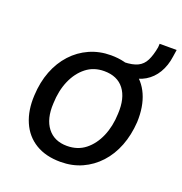

<svg xmlns="http://www.w3.org/2000/svg" viewBox="-118 -735 806 848"><g transform="rotate(20 285.0 -311.0)"><path d="M256 9Q187 9 139 -20Q91 -49 67.5 -103Q44 -157 48 -228Q51 -291 71 -342.5Q91 -394 125.5 -431.5Q160 -469 206 -489.5Q252 -510 306 -510Q375 -510 423 -481Q471 -452 494.5 -398.5Q518 -345 515 -272Q511 -210 491 -158.5Q471 -107 436.5 -69.5Q402 -32 356.5 -11.5Q311 9 256 9ZM259 -67Q309 -67 344.5 -95Q380 -123 400.5 -170.5Q421 -218 423 -278Q427 -352 395.5 -393Q364 -434 302 -434Q253 -434 217.5 -406Q182 -378 161.5 -331Q141 -284 139 -223Q135 -150 167 -108.5Q199 -67 259 -67ZM412 -446 367 -479 369 -501Q410 -502 433.5 -513.5Q457 -525 469.5 -550Q482 -575 489 -614L490 -631H570L565 -598Q559 -554 539 -520.5Q519 -487 487 -468Q455 -449 412 -446Z"/></g></svg>

Font: Nunitoga
Style: Medium Italic
Weight: 500
Italic angle: -9°
Designer: Vernon Adams
Foundry: Vernon Adams
Version: Version 1.0